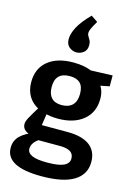

<svg xmlns="http://www.w3.org/2000/svg" viewBox="-160 -959 894 1280"><g transform="rotate(15 287.0 -318.5)"><path d="M260 242Q135 242 74 209Q13 176 13 111Q13 61 47.5 27.5Q82 -6 149 -28L147 0Q109 -3 85 -20Q61 -37 61 -65Q61 -74 64 -84Q67 -94 75 -109.5Q83 -125 97 -148Q111 -171 132 -206L134 -183Q84 -206 58 -248Q32 -290 32 -348Q32 -441 95.5 -493.5Q159 -546 272 -546Q353 -546 410 -518L378 -524L545 -530V-455L466 -439L475 -454Q490 -436 498 -412Q506 -388 506 -357Q506 -264 441 -210.5Q376 -157 266 -157Q214 -157 166 -171L189 -185L173 -78L152 -88H352Q453 -88 505 -49Q557 -10 557 65Q557 151 482.5 196.5Q408 242 260 242ZM272 144Q352 144 387.5 127Q423 110 423 77Q423 45 399 30Q375 15 330 15H156L189 8Q135 42 135 85Q135 114 168 129Q201 144 272 144ZM266 -251Q315 -251 341 -277Q367 -303 367 -354Q367 -405 343 -428.5Q319 -452 271 -452Q222 -452 197 -427Q172 -402 172 -352Q172 -303 196 -277Q220 -251 266 -251ZM307 -879 353 -848Q332 -812 323.5 -793.5Q315 -775 315 -762Q315 -751 321.5 -740.5Q328 -730 335 -717.5Q342 -705 342 -684Q342 -650 320 -633Q298 -616 271 -616Q244 -616 221.5 -634Q199 -652 199 -689Q199 -725 223 -771.5Q247 -818 307 -879Z"/></g></svg>

Font: Bitter Thin
Style: Bold
Weight: 700
Version: Version 3.021